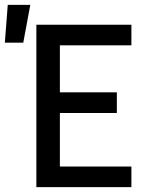

<svg xmlns="http://www.w3.org/2000/svg" viewBox="-65 -772 635 792"><path d="M85 0V-670H477V-585H182V-391H417V-306H182V-85H477V0ZM-45 -596 -33 -752H60L31 -596Z"/></svg>

Font: Lode Dark Term
Style: Bold
Weight: 700
Monospace: yes
Designer: Belleve Invis
Foundry: Belleve Invis
Version: Version 29.2.0